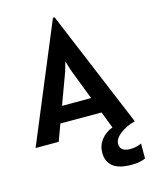

<svg xmlns="http://www.w3.org/2000/svg" viewBox="-154 -795 877 1122"><g transform="rotate(-15 284.5 -234.5)"><path d="M455 101Q455 126.5 471.5 137.8Q488 149 517 149Q532 149 549.5 145.8Q567 142.5 585 134V224.5Q552.5 240 501 240Q423 240 387.5 210.5Q352 181 352 128Q352 83.5 378.8 49.5Q405.5 15.5 448 0L409 -101H160L123 0H-17L278 -709H288L583.5 -1Q528.5 13.5 491.8 42.2Q455 71 455 101ZM266 -388 196 -198H372L299 -388L282 -444Z"/></g></svg>

Font: Alatsi
Style: Regular
Weight: 400
Designer: Spyros Zevelakis, Eben Sorkin
Foundry: www.sorkintype.com
Version: Version 1.008; ttfautohint (v1.8.4.7-5d5b)